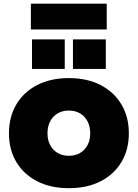

<svg xmlns="http://www.w3.org/2000/svg" viewBox="-20 -996 738 1029"><path d="M349 12.5Q251.5 12.5 179.2 -24.5Q107 -61.5 67.5 -127.8Q28 -194 28 -281.5Q28 -369.5 67.5 -436.2Q107 -503 179.2 -540.2Q251.5 -577.5 349 -577.5Q447 -577.5 519 -540.2Q591 -503 630.8 -436.2Q670.5 -369.5 670.5 -281.5Q670.5 -194 631 -127.8Q591.5 -61.5 519.2 -24.5Q447 12.5 349 12.5ZM349 -161Q383.5 -161 409.2 -176.2Q435 -191.5 449.2 -218.5Q463.5 -245.5 463.5 -281.5Q463.5 -318 449.2 -345.5Q435 -373 409.2 -388.2Q383.5 -403.5 349 -403.5Q314.5 -403.5 288.8 -388.2Q263 -373 248.8 -345.5Q234.5 -318 234.5 -281.5Q234.5 -245.5 248.8 -218.5Q263 -191.5 288.8 -176.2Q314.5 -161 349 -161ZM151.5 -785H327V-626.5H151.5ZM371 -785H547V-626.5H371ZM552 -976.5V-838H145.5V-976.5Z"/></svg>

Font: Hepta Slab ExtraLight ExtraBold
Style: Regular
Weight: 800
Version: Version 1.102